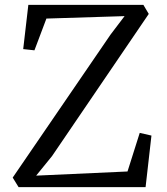

<svg xmlns="http://www.w3.org/2000/svg" viewBox="-20 -766 683 786"><path d="M56 0 32 -39 433 -625 490 -700 170 -690 121 -560 75 -565 96 -746H567L589 -709L193 -127L128 -47L502 -64L552 -222L600 -211L576 0Z"/></svg>

Font: Merriweather Light
Style: Regular
Weight: 300
Designer: Eben Sorkin
Foundry: Eben Sorkin
Version: Version 2.100